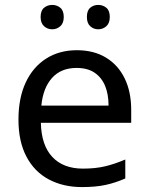

<svg xmlns="http://www.w3.org/2000/svg" viewBox="-20 -750 604 780"><path d="M292 -546Q361 -546 410.5 -516Q460 -486 486.5 -431.5Q513 -377 513 -304V-251H146Q148 -160 192.5 -112.5Q237 -65 317 -65Q368 -65 407.5 -74.5Q447 -84 489 -102V-25Q448 -7 408 1.5Q368 10 313 10Q237 10 178.5 -21Q120 -52 87.5 -113.5Q55 -175 55 -264Q55 -352 84.5 -415Q114 -478 167.5 -512Q221 -546 292 -546ZM291 -474Q228 -474 191.5 -433.5Q155 -393 148 -321H421Q421 -367 407 -401Q393 -435 364.5 -454.5Q336 -474 291 -474ZM145 -681Q145 -707 159 -718.5Q173 -730 192 -730Q211 -730 225 -718.5Q239 -707 239 -681Q239 -656 225 -643.5Q211 -631 192 -631Q173 -631 159 -643.5Q145 -656 145 -681ZM333 -681Q333 -707 346.5 -718.5Q360 -730 379 -730Q398 -730 412 -718.5Q426 -707 426 -681Q426 -656 412 -643.5Q398 -631 379 -631Q360 -631 346.5 -643.5Q333 -656 333 -681Z"/></svg>

Font: Noto Sans Ambassadori
Style: Regular
Weight: 400
Designer: Monotype Design Team
Foundry: Monotype Imaging Inc.
Version: Version 2.013